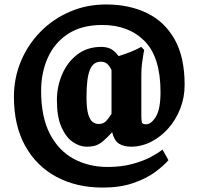

<svg xmlns="http://www.w3.org/2000/svg" viewBox="-20 -640 885 855"><path d="M802.2 -262.2Q802.2 -206.1 782.7 -156.2Q763.2 -106.4 729.5 -68.4Q695.8 -30.3 652.8 -8.5Q609.9 13.2 563 13.2Q532.7 13.2 511 0.5Q489.3 -12.2 479.5 -51.3Q455.1 -24.9 438.5 -11Q421.9 2.9 405.5 8.1Q389.2 13.2 365.2 13.2Q335 13.2 304.4 -7.6Q273.9 -28.3 253.7 -73.7Q233.4 -119.1 233.4 -193.8Q233.4 -253.9 256.3 -308.1Q279.3 -362.3 323.5 -396.7Q367.7 -431.2 431.6 -431.2Q452.1 -431.2 470 -423.8Q487.8 -416.5 508.3 -390.1Q540 -400.4 562 -408.9Q584 -417.5 608.9 -431.2L622.1 -417.5Q622.1 -417.5 618.9 -400.6Q615.7 -383.8 612.5 -358.4Q609.4 -333 609.4 -308.1V-127.9Q609.4 -107.9 611.1 -97.2Q612.8 -86.4 630.4 -86.4Q653.3 -86.4 674.1 -120.4Q694.8 -154.3 694.8 -230Q694.8 -385.3 624 -457Q553.2 -528.8 435.1 -528.8Q343.8 -528.8 283.2 -489.3Q222.7 -449.7 192.9 -383.1Q163.1 -316.4 163.1 -235.4Q163.1 -119.1 202.1 -43.9Q241.2 31.2 308.3 67.4Q375.5 103.5 459 103.5Q520.5 103.5 569.1 90.3Q617.7 77.1 651.6 59.1Q685.5 41 703.6 25.9L730 73.2Q708.5 98.6 669.7 127Q630.9 155.3 573 175.3Q515.1 195.3 437 195.3Q320.8 195.3 231.7 147.7Q142.6 100.1 92.3 9.8Q42 -80.6 42 -208.5Q42 -293 73.2 -367.4Q104.5 -441.9 160.4 -498.8Q216.3 -555.7 291 -587.9Q365.7 -620.1 452.6 -620.1Q555.2 -620.1 634 -582Q712.9 -543.9 757.6 -464.8Q802.2 -385.7 802.2 -262.2ZM476.6 -328.1Q468.3 -345.2 457.8 -355.2Q447.3 -365.2 428.2 -365.2Q395 -365.2 380.1 -328.6Q365.2 -292 365.2 -207.5Q365.2 -156.7 373 -130.9Q380.9 -105 393.3 -96.4Q405.8 -87.9 418.5 -87.9Q436.5 -87.9 447.8 -96.7Q459 -105.5 476.6 -133.3Z"/></svg>

Font: Dai Banna SIL
Style: Bold
Weight: 700
Designer: Victor Gaultney
Foundry: SIL International
Version: Version 4.000